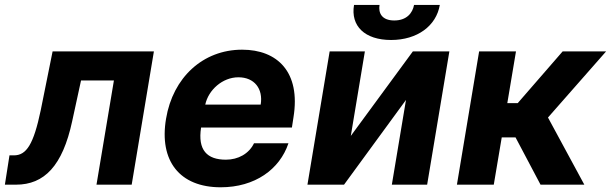

<svg xmlns="http://www.w3.org/2000/svg" viewBox="-37 -756 2501 786"><path d="M-17 0H28.4C144.2 0 219.1 -76.7 258.5 -259.9L294.7 -426.5H429.3L358 0H502.1L593 -545.5H178.3L129.6 -304C100.5 -165.8 71.7 -120 19.9 -120H1.8Z M866.5 10.7C1006.4 10.7 1108 -62.5 1143.8 -169.4H1002.8C982.2 -126.8 938.2 -102.3 887.8 -102.3C810.7 -102.3 771.7 -141.3 786.2 -234H1158L1164.4 -275.6C1194.6 -460.9 1098.7 -552.6 954.2 -552.6C793.7 -552.6 670.8 -438.6 642.8 -270.2C613.6 -97.3 698.5 10.7 866.5 10.7ZM803.3 -327.8C816.1 -387.8 873.9 -439.6 938.9 -439.6C1004.3 -439.6 1040.8 -392.8 1030.2 -327.8Z M1399.1 -199.6 1456.7 -545.5H1312.5L1221.6 0H1371.4L1625 -346.9L1567.1 0H1711.6L1802.6 -545.5H1653.1ZM1412.3 -735.8C1397.7 -649.9 1456 -592.3 1563.9 -592.3C1671.2 -592.3 1748.9 -649.9 1763.5 -735.8H1658C1652 -702.4 1627.5 -672.2 1577.1 -672.2C1525.6 -672.2 1511.4 -703.1 1516.7 -735.8Z M1833.5 0H1984.4L2017 -193.5H2073.5L2175.8 0H2355.1L2206.3 -274.9L2444.2 -545.5H2266.3L2082.4 -333.8H2039.8L2075.3 -545.5H1924.4Z"/></svg>

Font: Magic Ui Pro
Style: Bold Italic
Weight: 700
Italic angle: -9.39999°
Designer: Stefan Endress, Andreas Faust
Version: Version 1.000;FEAKit 1.0